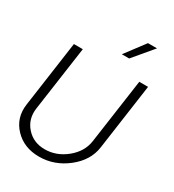

<svg xmlns="http://www.w3.org/2000/svg" viewBox="-234 -1130 1149 1269"><g transform="rotate(30 340.0 -495.0)"><path d="M515 -1000H584L458 -850H402ZM23 -247 94 -750H162L92 -257Q80 -172 133.5 -111.5Q187 -51 274 -51Q363 -51 437 -111.5Q511 -172 523 -257L593 -750H660L589 -247Q574 -141 478 -65.5Q382 10 266 10Q150 10 79 -65Q8 -140 23 -247Z"/></g></svg>

Font: Oakes Grotesk Light
Style: Italic
Weight: 300
Italic angle: -8°
Designer: Samuel Oakes
Foundry: Samuel Oakes
Version: Version 1.000;PS 001.000;hotconv 1.0.88;makeotf.lib2.5.64775